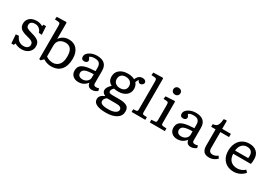

<svg xmlns="http://www.w3.org/2000/svg" viewBox="36 -1893 4593 3250"><g transform="rotate(30 2332.5 -268.0)"><path d="M65 14 53 -158 112 -162Q133 -108 171.5 -79Q210 -50 263 -50Q310 -50 337.5 -72Q365 -94 365 -130Q365 -154 354.5 -170.5Q344 -187 317 -199.5Q290 -212 239 -224Q142 -247 104.5 -282Q67 -317 67 -378Q67 -426 91 -461Q115 -496 156.5 -514.5Q198 -533 250 -533Q282 -533 316 -523.5Q350 -514 369 -499L377 -533H428L438 -370L378 -375Q368 -417 333.5 -446Q299 -475 252 -475Q204 -475 179.5 -456Q155 -437 155 -402Q155 -363 182 -345.5Q209 -328 277 -310Q344 -293 382 -272Q420 -251 436 -222.5Q452 -194 452 -152Q452 -103 427 -65.5Q402 -28 359 -7Q316 14 261 14Q219 14 184.5 3.5Q150 -7 127 -23L114 14Z M636 14 606 6V-644Q606 -679 598 -690.5Q590 -702 559 -704L500 -708L506 -761L687 -766L699 -755V-443H701Q764 -533 881 -533Q980 -533 1038 -466Q1096 -399 1096 -281Q1096 -145 1031.5 -65.5Q967 14 837 14Q797 14 757 2Q717 -10 683 -33ZM835 -53Q904 -53 950.5 -105.5Q997 -158 997 -267Q997 -368 960 -412.5Q923 -457 857 -457Q786 -457 742.5 -419Q699 -381 699 -310V-98Q725 -76 761.5 -64.5Q798 -53 835 -53Z M1371 14Q1304 14 1262.5 -24Q1221 -62 1221 -124Q1221 -181 1250 -216.5Q1279 -252 1347.5 -270Q1416 -288 1534 -293V-364Q1534 -416 1508 -445.5Q1482 -475 1411 -475Q1383 -475 1356.5 -467.5Q1330 -460 1318 -448Q1333 -426 1339.5 -411.5Q1346 -397 1346 -389Q1346 -367 1328 -353.5Q1310 -340 1286 -340Q1223 -340 1223 -401Q1223 -436 1251 -466Q1279 -496 1325.5 -514.5Q1372 -533 1426 -533Q1627 -533 1627 -353V-105Q1627 -61 1676 -61Q1704 -61 1731 -71L1743 -26Q1726 -10 1697 2Q1668 14 1639 14Q1594 14 1571 -7.5Q1548 -29 1541 -72Q1479 14 1371 14ZM1410 -60Q1444 -60 1472 -74Q1500 -88 1517 -112Q1534 -136 1534 -164V-232Q1422 -231 1371 -209Q1320 -187 1320 -137Q1320 -100 1344.5 -80Q1369 -60 1410 -60Z M2033 230Q1913 230 1850 198.5Q1787 167 1787 106Q1787 69 1809.5 41.5Q1832 14 1884 -8V-12Q1859 -20 1840.5 -42Q1822 -64 1822 -89Q1822 -115 1836.5 -144Q1851 -173 1893 -213V-216Q1813 -253 1813 -353Q1813 -434 1873.5 -482.5Q1934 -531 2034 -531Q2113 -531 2168 -500Q2203 -592 2284 -592Q2316 -592 2336 -577Q2356 -562 2356 -539Q2356 -517 2337 -500Q2318 -483 2295 -483Q2266 -483 2252 -510L2241 -531Q2224 -504 2210 -468Q2250 -424 2250 -358Q2250 -279 2191.5 -231.5Q2133 -184 2036 -184Q2013 -184 1989 -186.5Q1965 -189 1953 -193Q1913 -153 1913 -124Q1913 -99 1933.5 -91Q1954 -83 1988 -83H2125Q2215 -83 2265 -55Q2315 -27 2315 46Q2315 133 2239.5 181.5Q2164 230 2033 230ZM2032 -250Q2091 -250 2122 -278Q2153 -306 2153 -355Q2153 -405 2119.5 -436Q2086 -467 2026 -467Q1971 -467 1940.5 -437.5Q1910 -408 1910 -358Q1910 -310 1943.5 -280Q1977 -250 2032 -250ZM2041 159Q2123 159 2170.5 134Q2218 109 2218 70Q2218 8 2116 8H1932Q1881 42 1881 89Q1881 123 1918 141Q1955 159 2041 159Z M2408 0V-53L2461 -57Q2480 -59 2486.5 -67.5Q2493 -76 2493 -104V-643Q2493 -678 2484.5 -690Q2476 -702 2446 -704L2387 -708L2393 -761L2574 -766L2586 -755V-101Q2586 -78 2591.5 -68Q2597 -58 2619 -56L2676 -53V0Z M2896 -620Q2866 -620 2846.5 -638.5Q2827 -657 2827 -686Q2827 -715 2846.5 -734Q2866 -753 2896 -753Q2926 -753 2946 -734.5Q2966 -716 2966 -687Q2966 -658 2946.5 -639Q2927 -620 2896 -620ZM2763 0V-53L2830 -57Q2851 -59 2857.5 -69.5Q2864 -80 2864 -108V-398Q2864 -434 2856.5 -445.5Q2849 -457 2825 -458L2765 -462L2773 -516L2944 -526L2957 -519V-104Q2957 -85 2962 -72Q2967 -59 2992 -57L3058 -53V0Z M3303 14Q3236 14 3194.5 -24Q3153 -62 3153 -124Q3153 -181 3182 -216.5Q3211 -252 3279.5 -270Q3348 -288 3466 -293V-364Q3466 -416 3440 -445.5Q3414 -475 3343 -475Q3315 -475 3288.5 -467.5Q3262 -460 3250 -448Q3265 -426 3271.5 -411.5Q3278 -397 3278 -389Q3278 -367 3260 -353.5Q3242 -340 3218 -340Q3155 -340 3155 -401Q3155 -436 3183 -466Q3211 -496 3257.5 -514.5Q3304 -533 3358 -533Q3559 -533 3559 -353V-105Q3559 -61 3608 -61Q3636 -61 3663 -71L3675 -26Q3658 -10 3629 2Q3600 14 3571 14Q3526 14 3503 -7.5Q3480 -29 3473 -72Q3411 14 3303 14ZM3342 -60Q3376 -60 3404 -74Q3432 -88 3449 -112Q3466 -136 3466 -164V-232Q3354 -231 3303 -209Q3252 -187 3252 -137Q3252 -100 3276.5 -80Q3301 -60 3342 -60Z M3928 14Q3851 14 3818.5 -26Q3786 -66 3786 -135V-456H3700V-508Q3742 -511 3766 -527Q3790 -543 3802 -578Q3814 -613 3819 -674L3865 -680L3879 -674V-519H4049V-456H3879V-142Q3879 -59 3955 -59Q3984 -59 4006.5 -68.5Q4029 -78 4053 -95L4082 -53Q4048 -19 4008 -2.5Q3968 14 3928 14Z M4407 14Q4329 14 4272 -18Q4215 -50 4183.5 -109Q4152 -168 4152 -247Q4152 -336 4184 -400Q4216 -464 4273.5 -498.5Q4331 -533 4409 -533Q4498 -533 4551.5 -483.5Q4605 -434 4605 -349Q4605 -323 4603.5 -298.5Q4602 -274 4597 -247H4251Q4254 -156 4302.5 -110.5Q4351 -65 4430 -65Q4471 -65 4509.5 -80.5Q4548 -96 4578 -124L4615 -85Q4578 -39 4522.5 -12.5Q4467 14 4407 14ZM4251 -310H4508Q4511 -330 4511 -353Q4511 -408 4482.5 -438Q4454 -468 4399 -468Q4338 -468 4298.5 -427.5Q4259 -387 4251 -310Z"/></g></svg>

Font: Literata 7pt
Style: Regular
Weight: 400
Designer: Latin by Veronika Burian and Jose Scaglione. Greek by Irene Vlachou. Cyrillic by Vera Evstafieva.
Foundry: TypeTogether
Version: Version 3.002